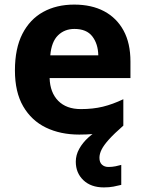

<svg xmlns="http://www.w3.org/2000/svg" viewBox="-20 -576 631 836"><path d="M413 111Q413 131 424 141Q435 151 452 151Q468 151 483 148Q498 145 508 142V229Q492 233 474 236.5Q456 240 432 240Q376 240 343 208.5Q310 177 310 128Q310 99 325 72Q340 45 365 22.5Q390 0 420 -17L517 -29Q477 6 454.5 31Q432 56 422.5 75Q413 94 413 111ZM303 -556Q379 -556 433.5 -527Q488 -498 518 -443Q548 -388 548 -308V-236H196Q198 -173 233.5 -137Q269 -101 332 -101Q385 -101 428 -111.5Q471 -122 517 -144V-29Q477 -9 432.5 0.5Q388 10 325 10Q243 10 180 -20.5Q117 -51 81 -113Q45 -175 45 -269Q45 -365 77.5 -428.5Q110 -492 168 -524Q226 -556 303 -556ZM304 -450Q261 -450 232.5 -422Q204 -394 199 -335H408Q407 -385 382 -417.5Q357 -450 304 -450Z"/></svg>

Font: Noto Naskh Arabic
Style: Regular
Weight: 400
Designer: Monotype Design Team, David Williams, Mohamad Dakak and Nizar Qandah
Foundry: Monotype Imaging Inc.
Version: Version 2.013